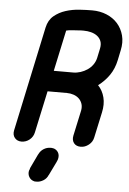

<svg xmlns="http://www.w3.org/2000/svg" viewBox="-62 -781 701 1045"><g transform="rotate(5 288.5 -258.5)"><path d="M195 -276 146 -48Q141 -23 121.5 -7Q102 9 77 9Q54 9 40.5 -7Q27 -23 32 -48L154 -621Q163 -662 190.5 -685Q218 -708 254 -719.5Q290 -731 329 -733.5Q368 -736 399 -736Q442 -736 478 -721Q514 -706 538 -679Q562 -652 572 -614.5Q582 -577 572 -532L561 -479Q551 -431 526.5 -395.5Q502 -360 466 -333Q491 -307 500.5 -269.5Q510 -232 500 -187L470 -48Q465 -23 444.5 -7Q424 9 401 9Q376 9 363.5 -7Q351 -23 356 -48L386 -187Q390 -208 384.5 -224.5Q379 -241 367 -252.5Q355 -264 337.5 -270Q320 -276 301 -276ZM325 -390Q345 -390 365 -396.5Q385 -403 402 -414.5Q419 -426 431 -442.5Q443 -459 448 -480L459 -532Q464 -556 457.5 -573Q451 -590 436.5 -601Q422 -612 402.5 -617Q383 -622 362 -622Q356 -622 349.5 -622Q343 -622 335 -621L303 -619Q281 -618 267 -614L219 -390ZM174 70V71Q183 51 200.5 40Q218 29 238 29H244Q248 29 253 31V30Q271 35 280 50Q289 65 284 86Q283 89 282 92.5Q281 96 278 101L279 100L241 178V177Q233 197 215 208Q197 219 179 219H172Q170 219 168 219Q166 219 164 218Q146 213 137 197.5Q128 182 132 163Q133 160 135 156L137 148Z"/></g></svg>

Font: VDS
Style: Bold Italic
Weight: 700
Designer: artmaker
Foundry: artmaker
Version: Version 1.000 2009 initial release